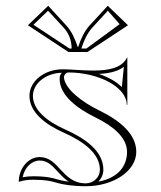

<svg xmlns="http://www.w3.org/2000/svg" viewBox="-20 -640 557 665"><path d="M248.9 -478C240.3 -504.2 228.3 -531.7 208.8 -552.8L146.9 -620L76.7 -552.5L216.9 -460H283.1L423.3 -552.5L353.1 -620L291.2 -552.8C271.7 -531.7 259.7 -504.2 251.1 -478ZM279.5 -472H261.8L262.5 -474.2C270.9 -499.7 282.4 -525.6 300 -544.7L353.6 -602.9L394.2 -556.3ZM220.5 -472 95.8 -554.3 146.4 -602.9 200 -544.7C218.9 -524.2 227.7 -500.1 228.2 -472ZM322.4 -384C354.8 -385.5 386.3 -391.5 409 -408.7L402 -338.4C382.2 -357.8 354.3 -373.2 322.4 -384ZM45 -10C60.8 -15.5 77.1 -17.5 94 -17.5C139.5 -17.5 158.3 -12.5 176.7 -6.9C195.3 -1.2 230.9 5 277 5C373.6 5 452 -48.3 452 -114C452 -176.5 394.1 -223.1 324.5 -257C258.7 -289.1 205.3 -333.5 201.5 -371.1C201.5 -381 208.7 -389 217.5 -389C319.8 -388.9 419 -339.3 419 -277H421V-440L420 -441C402.4 -403.6 354.1 -395.6 303.2 -395.6C283.1 -395.6 262.5 -396.8 243.2 -398C226.4 -399.1 210.6 -400 197 -400C133.5 -400 82 -358.8 82 -308C82 -251.5 136 -209.4 201.1 -180.4C268.4 -150.4 326 -108.9 326 -52C326 -26.1 304 -5 277 -5C234 -5 210.8 -29.9 188.7 -53.6C168.9 -75.6 149.4 -96 117 -96C78.4 -96 45 -57.5 45 -10ZM194.4 -388C188.7 -382.6 186.5 -375.9 186.5 -367.1C186.5 -310.9 244.3 -265.5 312.5 -232.2C370.8 -203.8 420 -163.9 420 -114C420 -67.9 392.5 -24.3 320.8 -11C331.2 -21.6 338 -36.3 338 -52C338 -117.8 273.3 -161.4 206 -191.4C141.4 -220.1 94 -259.9 94 -308C94 -349.2 136.5 -386.8 194.4 -388ZM217.9 -10.7C201.6 -12.9 188.5 -15.8 180.2 -18.3C161.3 -24.1 140.3 -29.5 94 -29.5C82.2 -29.5 69 -28.3 58.5 -26.1C65.1 -60.9 90.8 -84 117 -84C143.6 -84 159.7 -67.9 179.9 -45.5C190.7 -33.8 202.7 -21 217.9 -10.7Z"/></svg>

Font: SortefaxS01
Style: Medium
Weight: 500
Designer: gluk
Foundry: gluk
Version: Version 0.261